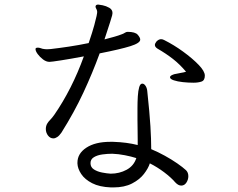

<svg xmlns="http://www.w3.org/2000/svg" viewBox="-20 -789 1040 838"><path d="M404 -740Q403 -746 400 -751Q397 -756 397 -760Q397 -763 398 -764Q400 -769 409 -769Q413 -769 428 -766Q443 -763 457 -755Q471 -747 471 -732Q471 -729 469.5 -722Q468 -715 460.5 -692Q453 -669 436 -617Q459 -623 478.5 -628.5Q498 -634 513 -640Q519 -642 525 -646Q531 -650 537 -650Q570 -650 581 -637.5Q592 -625 592 -616Q592 -601 549 -587.5Q506 -574 415 -556Q384 -471 344 -385Q304 -299 248 -210Q239 -197 230 -191Q221 -185 213 -185Q199 -185 189.5 -197.5Q180 -210 180 -226Q180 -240 187 -251Q192 -259 199.5 -266.5Q207 -274 217 -288Q255 -343 287.5 -407Q320 -471 346 -543Q288 -532 246 -525.5Q204 -519 196 -519Q182 -519 168 -529.5Q154 -540 144.5 -553Q135 -566 135 -575Q135 -581 145 -581Q150 -581 155 -579.5Q160 -578 166 -576Q171 -575 176 -574.5Q181 -574 185 -574Q190 -574 194.5 -574.5Q199 -575 202 -575Q237 -579 280.5 -585.5Q324 -592 367 -601Q384 -651 391.5 -679Q399 -707 401.5 -719Q404 -731 404 -733ZM792 -476Q764 -509 734.5 -532Q705 -555 667 -577Q656 -584 656 -593Q656 -599 663 -608Q673 -618 683 -618Q687 -618 690 -617Q693 -616 697 -614Q739 -593 779.5 -563.5Q820 -534 847 -506Q874 -478 874 -459Q874 -438 859.5 -433Q845 -428 824 -428Q802 -428 778.5 -430.5Q755 -433 738.5 -438.5Q722 -444 722 -452Q722 -457 731 -461.5Q740 -466 750 -467Q757 -469 770 -471Q783 -473 792 -476ZM464 29Q414 27 382 10.5Q350 -6 334.5 -29.5Q319 -53 318 -75V-79Q318 -119 357 -144.5Q396 -170 461 -170H474Q505 -169 531 -165.5Q557 -162 581 -156V-179Q581 -202 580.5 -226Q580 -250 580 -266V-317Q580 -344 581.5 -368.5Q583 -393 587.5 -408.5Q592 -424 601 -424Q609 -424 615.5 -414Q622 -404 623 -389Q633 -296 636.5 -238.5Q640 -181 640 -138Q669 -126 699 -109.5Q729 -93 753.5 -76Q778 -59 792 -46Q802 -36 802 -20Q802 -5 793.5 8Q785 21 771 21Q758 21 745 7Q726 -15 696 -37.5Q666 -60 634 -76Q627 -54 608 -29.5Q589 -5 556 12Q523 29 475 29ZM575 -99Q553 -106 525 -111.5Q497 -117 470 -118Q449 -118 427 -115Q405 -112 390 -103Q375 -94 375 -77Q375 -59 390 -49.5Q405 -40 425.5 -36Q446 -32 463 -31Q501 -31 532.5 -48Q564 -65 575 -99Z"/></svg>

Font: Moon Stars Kai HW
Style: Regular
Weight: 400
Designer: GuiWonder
Version: Version 1.101